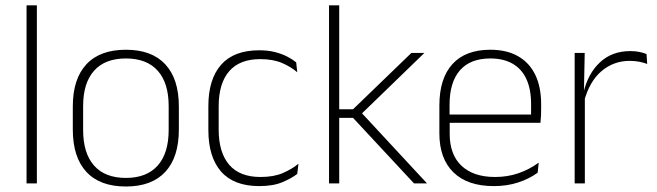

<svg xmlns="http://www.w3.org/2000/svg" viewBox="-20 -684 2450 716"><path d="M79 0V-664H117.5V0Z M449.5 11.5Q352.5 11.5 302 -43.2Q251.5 -98 251.5 -201V-287Q251.5 -389.5 302 -444Q352.5 -498.5 449.5 -498.5Q546 -498.5 596.5 -444Q647 -389.5 647 -287V-201Q647 -98 596.5 -43.2Q546 11.5 449.5 11.5ZM449.5 -20.5Q527 -20.5 568 -66.5Q609 -112.5 609 -199.5V-288.5Q609 -374.5 568.2 -420.2Q527.5 -466 449.5 -466Q371.5 -466 330.8 -420.2Q290 -374.5 290 -288.5V-199.5Q290 -112.5 330.8 -66.5Q371.5 -20.5 449.5 -20.5Z M947 10Q852 10 804.5 -44.2Q757 -98.5 757 -199.5V-288Q757 -388.5 804.5 -442.5Q852 -496.5 947 -496.5Q980.5 -496.5 1006.8 -489.5Q1033 -482.5 1052.5 -472.2Q1072 -462 1084.5 -451.5L1088.5 -414.5Q1065.5 -434.5 1032 -449Q998.5 -463.5 950.5 -463.5Q873.5 -463.5 834.5 -418.2Q795.5 -373 795.5 -287.5V-200.5Q795.5 -115.5 834.5 -69.8Q873.5 -24 951.5 -24Q1001 -24 1035 -38.8Q1069 -53.5 1093 -73.5L1088.5 -35.5Q1068 -19.5 1033.5 -4.8Q999 10 947 10Z M1524 0 1296.5 -244.5H1238V-276.5H1296.5L1514 -486.5H1562.5L1323 -254.5V-269L1572.5 0ZM1207 0V-664H1245V0Z M1821.5 10Q1723.5 10 1671 -41.2Q1618.5 -92.5 1618.5 -186.5V-290.5Q1618.5 -391.5 1667.2 -445Q1716 -498.5 1808.5 -498.5Q1870 -498.5 1912.2 -474.2Q1954.5 -450 1976.2 -404.8Q1998 -359.5 1998 -295.5V-278Q1998 -265.5 1997.5 -253Q1997 -240.5 1995.5 -226H1960Q1960.5 -246 1960.5 -263.8Q1960.5 -281.5 1960.5 -296Q1960.5 -351 1943.2 -388.8Q1926 -426.5 1892 -446.2Q1858 -466 1808.5 -466Q1734 -466 1695.2 -421.8Q1656.5 -377.5 1656.5 -293V-245L1657 -239V-184Q1657 -146.5 1667.8 -117Q1678.5 -87.5 1700 -66.8Q1721.5 -46 1753 -35Q1784.5 -24 1826 -24Q1873 -24 1913.5 -38Q1954 -52 1989 -77.5L1985 -40Q1954.5 -17.5 1913 -3.8Q1871.5 10 1821.5 10ZM1638 -226V-257H1985.5V-226Z M2158 -305.5 2145.5 -333.5 2155.5 -337Q2172 -409 2217 -451.2Q2262 -493.5 2330.5 -493.5Q2350 -493.5 2365 -490.2Q2380 -487 2391 -482.5L2393.5 -445.5Q2380.5 -450.5 2364 -453.8Q2347.5 -457 2328 -457Q2268.5 -457 2223.2 -418.8Q2178 -380.5 2158 -305.5ZM2123 0V-486.5H2160.5L2157.5 -338L2161 -334.5V0Z"/></svg>

Font: Anek Bangla
Style: Extra-light
Weight: 200
Designer: Sulekha Rajkumar (Bangla), Yesha Goshar (Latin)
Foundry: Ek Type
Version: Version 1.002;March 21, 2022;FontCreator 13.0.0.2683 64-bit